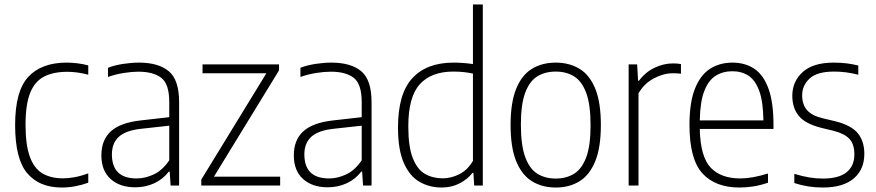

<svg xmlns="http://www.w3.org/2000/svg" viewBox="-20 -828 3912 857"><path d="M255 9Q155.5 9 101.5 -54.8Q47.5 -118.5 47.5 -270Q47.5 -422 106.5 -485.2Q165.5 -548.5 277.5 -548.5Q300.5 -548.5 325.5 -545.5Q350.5 -542.5 374 -536V-494.5Q348.5 -501.5 324.5 -504.5Q300.5 -507.5 281 -507.5Q218 -507.5 176.5 -486Q135 -464.5 114.5 -413Q94 -361.5 94 -272Q94 -181.5 113 -129Q132 -76.5 169.2 -54.2Q206.5 -32 261 -32Q285 -32 312.8 -37Q340.5 -42 374 -54V-12.5Q314.5 9 255 9Z M583.5 8Q515 8 473.8 -29Q432.5 -66 432.5 -134.5Q432.5 -203.5 475 -242Q517.5 -280.5 608 -290.5L735.5 -305V-372.5Q735.5 -453 700 -480.5Q664.5 -508 598 -508Q569 -508 533.5 -502.5Q498 -497 462 -484.5V-525.5Q491.5 -537 529.5 -542.8Q567.5 -548.5 600.5 -548.5Q687 -548.5 733.2 -510.2Q779.5 -472 779.5 -371.5V0H741.5L737.5 -62H733.5Q707.5 -28 668.5 -10Q629.5 8 583.5 8ZM479.5 -139Q479.5 -31.5 590 -31.5Q627.5 -31.5 666.2 -49.5Q705 -67.5 735.5 -112.5V-267L608.5 -253Q541 -245.5 510.2 -217.2Q479.5 -189 479.5 -139Z M878.5 0V-26.5L1169 -501H884V-540.5H1225.5V-514L935 -39.5H1230.5V0Z M1442.5 8Q1374 8 1332.8 -29Q1291.5 -66 1291.5 -134.5Q1291.5 -203.5 1334 -242Q1376.5 -280.5 1467 -290.5L1594.5 -305V-372.5Q1594.5 -453 1559 -480.5Q1523.5 -508 1457 -508Q1428 -508 1392.5 -502.5Q1357 -497 1321 -484.5V-525.5Q1350.5 -537 1388.5 -542.8Q1426.5 -548.5 1459.5 -548.5Q1546 -548.5 1592.2 -510.2Q1638.5 -472 1638.5 -371.5V0H1600.5L1596.5 -62H1592.5Q1566.5 -28 1527.5 -10Q1488.5 8 1442.5 8ZM1338.5 -139Q1338.5 -31.5 1449 -31.5Q1486.5 -31.5 1525.2 -49.5Q1564 -67.5 1594.5 -112.5V-267L1467.5 -253Q1400 -245.5 1369.2 -217.2Q1338.5 -189 1338.5 -139Z M1951 9Q1897.5 9 1853.2 -16Q1809 -41 1782.8 -99.8Q1756.5 -158.5 1756.5 -259.5Q1756.5 -409.5 1820.5 -479Q1884.5 -548.5 2004.5 -548.5Q2026 -548.5 2048.8 -546.8Q2071.5 -545 2091 -542V-808H2135V0H2096.5L2093 -56.5H2089Q2067.5 -28.5 2032 -9.8Q1996.5 9 1951 9ZM1956 -32Q1994.5 -32 2031.2 -51Q2068 -70 2091 -110V-499.5Q2052 -508.5 2003 -508.5Q1905 -508.5 1853.8 -452Q1802.5 -395.5 1802.5 -264Q1802.5 -172 1822.8 -121.5Q1843 -71 1877.5 -51.5Q1912 -32 1956 -32Z M2460.5 9Q2400 9 2354.8 -18.8Q2309.5 -46.5 2284.2 -108Q2259 -169.5 2259 -270Q2259 -370.5 2284 -431.8Q2309 -493 2354.2 -520.8Q2399.5 -548.5 2460.5 -548.5Q2521 -548.5 2566.5 -521Q2612 -493.5 2637 -432.2Q2662 -371 2662 -270Q2662 -170 2637 -108.5Q2612 -47 2566.8 -19Q2521.5 9 2460.5 9ZM2460.5 -31Q2508 -31 2542.8 -52.8Q2577.5 -74.5 2596.8 -126.2Q2616 -178 2616 -268.5Q2616 -360.5 2596.8 -412.8Q2577.5 -465 2542.8 -486.8Q2508 -508.5 2460.5 -508.5Q2413 -508.5 2378.2 -487Q2343.5 -465.5 2324.2 -413.8Q2305 -362 2305 -272Q2305 -180 2324.2 -127.2Q2343.5 -74.5 2378.2 -52.8Q2413 -31 2460.5 -31Z M2786 0V-540.5H2824L2828 -467.5H2832Q2860 -505.5 2900.8 -525.2Q2941.5 -545 2984.5 -545Q3004 -545 3019.5 -542V-499Q3010.5 -500 3002.2 -500.5Q2994 -501 2983 -501Q2942 -501 2899 -478.5Q2856 -456 2830 -411.5V0Z M3281 9Q3172.5 9 3115 -54.5Q3057.5 -118 3057.5 -270.5Q3057.5 -370.5 3081.8 -431.8Q3106 -493 3149.2 -520.8Q3192.5 -548.5 3249 -548.5Q3306 -548.5 3347 -521Q3388 -493.5 3410.2 -432.2Q3432.5 -371 3432.5 -270V-252.5H3103.5Q3106 -129 3151.8 -80.2Q3197.5 -31.5 3284.5 -31.5Q3336.5 -31.5 3408 -53.5V-12.5Q3373 -0.5 3342 4.2Q3311 9 3281 9ZM3249 -510Q3207 -510 3174.8 -490Q3142.5 -470 3123.8 -422.2Q3105 -374.5 3103.5 -290.5H3387.5Q3386.5 -374 3369 -422Q3351.5 -470 3321 -490Q3290.5 -510 3249 -510Z M3653 9Q3585.5 9 3525.5 -11V-52Q3562 -41 3592.2 -36Q3622.5 -31 3653.5 -31Q3723.5 -31 3758.5 -59Q3793.5 -87 3793.5 -139Q3793.5 -185 3771 -208.5Q3748.5 -232 3701 -244L3643.5 -258Q3573.5 -276 3545 -311.2Q3516.5 -346.5 3516.5 -400.5Q3516.5 -464.5 3563 -506.5Q3609.5 -548.5 3701.5 -548.5Q3732 -548.5 3758.8 -545.2Q3785.5 -542 3811 -535.5V-494.5Q3781 -502 3755.8 -505.2Q3730.5 -508.5 3702.5 -508.5Q3627.5 -508.5 3594 -477.8Q3560.5 -447 3560.5 -402.5Q3560.5 -362 3581.5 -337.2Q3602.5 -312.5 3650.5 -300.5L3707.5 -287Q3781 -268.5 3809.5 -232.5Q3838 -196.5 3838 -141.5Q3838 -71.5 3790.5 -31.2Q3743 9 3653 9Z"/></svg>

Font: Encode Sans SemiCondensed SemiCondensed ExtraLight
Style: Regular
Weight: 200
Width: 4
Designer: Multiple Designers
Foundry: Impallari Type
Version: Version 3.000; ttfautohint (v1.8.3) -l 8 -r 50 -G 200 -x 14 